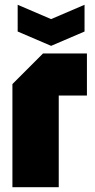

<svg xmlns="http://www.w3.org/2000/svg" viewBox="-20 -784 398 804"><path d="M32 0V-432L160 -560H344V-384H226V0ZM334 -764V-652L194 -592L54 -652V-764L194 -704Z"/></svg>

Font: Tektur Condensed ExtraBold
Style: Regular
Weight: 800
Width: 3
Designer: Adam Jagosz
Foundry: Adam Jagosz
Version: Version 1.005;gftools[0.9.30]